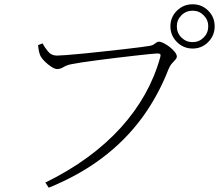

<svg xmlns="http://www.w3.org/2000/svg" viewBox="-20 -837 1040 898"><path d="M777 -714Q777 -757 807.5 -787Q838 -817 881 -817Q924 -817 954 -787Q984 -757 984 -714Q984 -671 954 -640.5Q924 -610 881 -610Q838 -610 807.5 -640.5Q777 -671 777 -714ZM807 -714Q807 -683 828.5 -661.5Q850 -640 881 -640Q911 -640 932.5 -661.5Q954 -683 954 -714Q954 -744 932.5 -765.5Q911 -787 881 -787Q850 -787 828.5 -765.5Q807 -744 807 -714ZM246 -577Q258 -577 291 -579.5Q324 -582 370 -586.5Q416 -591 465.5 -596.5Q515 -602 560.5 -607Q606 -612 639 -616.5Q672 -621 683 -623Q693 -625 699.5 -629.5Q706 -634 711.5 -638Q717 -642 723 -642Q732 -642 746 -635Q760 -628 774 -617Q788 -606 797.5 -594Q807 -582 807 -573Q807 -565 800 -557.5Q793 -550 784 -540Q775 -530 768 -513Q719 -387 642 -283Q565 -179 457.5 -98Q350 -17 208 41L192 17Q302 -37 390 -101.5Q478 -166 545 -240Q612 -314 658 -396Q704 -478 729 -568Q733 -582 728.5 -584.5Q724 -587 715 -587Q707 -587 678.5 -584Q650 -581 609.5 -576.5Q569 -572 524 -566.5Q479 -561 436.5 -555.5Q394 -550 361.5 -545Q329 -540 315 -537Q293 -533 277.5 -523.5Q262 -514 248 -514Q236 -514 219.5 -525Q203 -536 189 -550Q175 -564 170 -574Q166 -582 163 -593.5Q160 -605 158 -626L179 -634Q188 -617 204 -597Q220 -577 246 -577Z"/></svg>

Font: Early Summer Mincho VF
Style: Regular
Weight: 250
Designer: GuiWonder
Version: Version 1.002